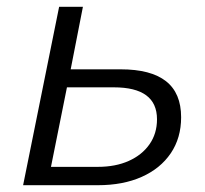

<svg xmlns="http://www.w3.org/2000/svg" viewBox="-20 -545 602 565"><path d="M335 -341Q424 -341 468.5 -306Q513 -271 513 -200Q513 -139 482.5 -94Q452 -49 397 -24.5Q342 0 268 0H48L154 -525H224L188 -341ZM268 -54Q320 -54 359 -71.5Q398 -89 420 -120.5Q442 -152 442 -194Q442 -288 315 -288H177L130 -54Z"/></svg>

Font: MOST Montserrat
Style: Italic
Weight: 400
Italic angle: -11.3°
Designer: Julieta Ulanovsky
Foundry: Julieta Ulanovsky
Version: Version 8.000;March 11, 2024;FontCreator 15.0.0.2926 64-bit